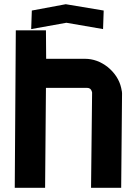

<svg xmlns="http://www.w3.org/2000/svg" viewBox="-20 -891 650 911"><path d="M417 -452 416 -456Q411 -474 394 -474H198L194 0H50L55 -747H198L199 -612H383Q441 -612 491 -573Q542 -531 555 -474Q560 -455 559 -439L555 0H412ZM131 -841 292 -871 472 -841 469 -753 295 -783 128 -753Z"/></svg>

Font: Covid19
Style: Regular
Weight: 400
Designer: Peter Wiegel
Foundry: (c) CAT - Ing. Peter Wiegel.  for Rudolf Maass + Partner GmbH
Version: Version 001.000